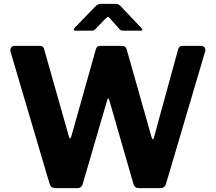

<svg xmlns="http://www.w3.org/2000/svg" viewBox="-20 -981 1124 1001"><path d="M1026 -742Q1041 -742 1047 -733Q1053 -724 1049 -711L845 -21Q838 0 815 0H707Q682 0 676 -21L550 -458Q548 -467 544.5 -467.5Q541 -468 538 -456L411 -21Q405 0 381 0H270Q246 0 239 -21L35 -711Q32 -724 38 -733Q44 -742 59 -742H184Q197 -742 202.5 -737.5Q208 -733 210 -725L339 -270Q342 -259 345 -259Q348 -259 351 -267L480 -725Q482 -733 487.5 -737.5Q493 -742 506 -742H613Q626 -742 631.5 -737.5Q637 -733 640 -725L771 -263Q773 -256 777 -255.5Q781 -255 782 -262L909 -725Q911 -733 917 -737.5Q923 -742 936 -742H1026ZM603 -829 557 -881Q548 -893 543.5 -893Q539 -893 527 -881L477 -829Q470 -823 466.5 -822Q463 -821 454 -821H373Q365 -821 364.5 -825.5Q364 -830 370 -837L478 -948Q485 -955 492 -958Q499 -961 511 -961H583Q593 -961 598.5 -957.5Q604 -954 608 -950L715 -837Q731 -821 713 -821H627Q619 -821 613.5 -822Q608 -823 603 -829Z"/></svg>

Font: Libre Franklin
Style: Bold
Weight: 700
Designer: Pablo Impallari, Rodrigo Fuenzalida, Nhung Nguyen
Foundry: Impallari Type
Version: Version 3.000